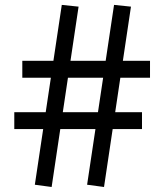

<svg xmlns="http://www.w3.org/2000/svg" viewBox="-20 -744 630 766"><path d="M395 2 327.5 -7 435 -724.5 502.5 -717.5ZM37 -229V-296.5H546.5V-229ZM186 2 119 -7 226.5 -724.5 293.5 -717.5ZM69 -434V-501.5H578.5V-434Z"/></svg>

Font: Public Sans Thin SemiBold
Style: Italic
Weight: 600
Italic angle: -8°
Version: Version 2.001